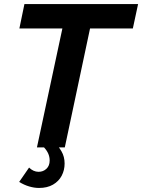

<svg xmlns="http://www.w3.org/2000/svg" viewBox="-20 -730 704 951"><path d="M289 -589H76L101 -710H664L638 -589H426L301 0H163ZM173 201Q150 201 124.5 193.5Q99 186 75 171L124 100Q134 110 146 115.5Q158 121 171 121Q194 121 210 106Q226 91 226 65Q226 47 219 31Q212 15 198 0L247 -29Q269 -7 284.5 19.5Q300 46 300 80Q300 113 285.5 140.5Q271 168 242.5 184.5Q214 201 173 201Z"/></svg>

Font: Raleway Thin
Style: Bold Italic
Weight: 700
Italic angle: -12°
Version: Version 4.026